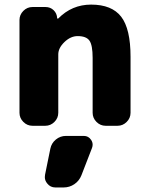

<svg xmlns="http://www.w3.org/2000/svg" viewBox="-20 -578 653 851"><path d="M351.6 24.4Q372.1 24.4 383.8 42Q390.6 51.8 390.6 63.5Q390.6 70.3 387.7 78.1L340.8 199.2Q331.1 223.6 309.6 238.3Q288.1 252.9 261.7 252.9H225.6Q203.1 252.9 189.5 235.4Q178.7 222.7 178.7 207Q178.7 202.1 179.7 196.3L203.1 81.1Q208 56.6 227.5 40.5Q247.1 24.4 272.5 24.4ZM66.4 -489.3Q66.4 -512.7 83.5 -529.8Q100.6 -546.9 124 -546.9H181.6Q203.1 -546.9 217.8 -532.7Q232.4 -518.6 233.4 -497.1Q233.4 -496.1 235.4 -495.6Q237.3 -495.1 238.3 -496.1Q298.8 -557.6 383.8 -557.6Q475.6 -557.6 517.1 -503.9Q558.6 -450.2 558.6 -326.2V-78.1Q558.6 -54.7 541.5 -37.6Q524.4 -20.5 501 -20.5H448.2Q424.8 -20.5 407.7 -37.6Q390.6 -54.7 390.6 -78.1V-321.3Q390.6 -377.9 376.5 -397.9Q362.3 -418 324.2 -418Q293 -418 265.6 -391.6Q238.3 -365.2 238.3 -336.9V-78.1Q238.3 -54.7 221.2 -37.6Q204.1 -20.5 180.7 -20.5H124Q100.6 -20.5 83.5 -37.6Q66.4 -54.7 66.4 -78.1Z"/></svg>

Font: Gen Jyuu Gothic Heavy
Style: Bold
Weight: 900
Designer: [Source Han Sans]
Ryoko NISHIZUKA  (kana & ideographs); Paul D. Hunt (Latin, Greek & Cyrillic); Wenlong ZHANG  (bopomofo
Version: Version 1.002.20150607